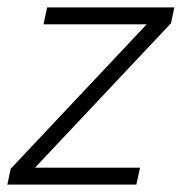

<svg xmlns="http://www.w3.org/2000/svg" viewBox="-30 -501 493 521"><path d="M-10 0 -1 -43 368 -435H88L98 -481H443L434 -438L65 -46H350L340 0Z"/></svg>

Font: Red Hat Text VF
Style: Italic
Weight: 300
Italic angle: -12°
Designer: Pentagram, MCKL
Foundry: Pentagram, MCKL
Version: Version 1.023